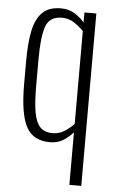

<svg xmlns="http://www.w3.org/2000/svg" viewBox="-55 -624 506 852"><g transform="rotate(5 198.0 -198.5)"><path d="M287 190V-44Q271 -25 245.5 -8Q220 9 184 9Q109 9 78.5 -48.5Q48 -106 48 -237V-340Q48 -422 59.5 -476.5Q71 -531 100 -559Q129 -587 182 -587Q218 -587 244.5 -570Q271 -553 287 -533V-578H340V190ZM192 -32Q221 -32 245 -47Q269 -62 287 -82V-495Q271 -512 246 -529Q221 -546 190 -546Q135 -546 118.5 -500Q102 -454 102 -353V-233Q102 -163 109.5 -118.5Q117 -74 136.5 -53Q156 -32 192 -32Z"/></g></svg>

Font: Oswald ExtraLight
Style: Regular
Weight: 250
Designer: Vernon Adams
Foundry: Vernon Adams
Version: Version 4.100; ttfautohint (v1.8.1.43-b0c9)